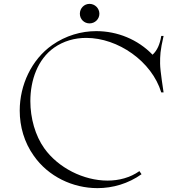

<svg xmlns="http://www.w3.org/2000/svg" viewBox="-20 -966 928 993"><path d="M443 -845C471 -845 494 -867 494 -895C494 -923 471 -946 443 -946C415 -946 393 -923 393 -895C393 -867 415 -845 443 -845ZM484 7C563 7 643 -16 712 -65L701 -81C653 -47 595 -32 536 -32C412 -32 281 -98 209 -199C162 -265 137 -355 137 -443C137 -552 175 -659 259 -719C309 -754 366 -770 426 -770C590 -770 765 -649 814 -488H826C826 -491 808 -600 808 -637C808 -679 808 -701 826 -780H814C807 -737 793 -705 769 -683C693 -762 587 -805 478 -805C400 -805 320 -782 250 -733C143 -658 82 -526 82 -394C82 -312 105 -230 155 -160C230 -53 356 7 484 7Z"/></svg>

Font: Cantique Normal
Style: Regular
Weight: 400
Designer: Sébastien Hayez
Foundry: Sébastien Hayez & Ariel Martín Pérez
Version: Version 1.000;hotconv 1.0.109;makeotfexe 2.5.65596